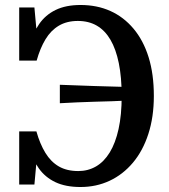

<svg xmlns="http://www.w3.org/2000/svg" viewBox="-20 -740 677 770"><path d="M499 -391V-337Q463 -335 428 -334Q393 -333 358.5 -332Q324 -331 289 -329.5Q254 -328 220 -326V-400Q254 -399 289 -397.5Q324 -396 358.5 -395Q393 -394 428 -393Q463 -392 499 -391ZM303 10Q243 10 202 -9.5Q161 -29 135.5 -65Q110 -101 96 -153L132 -154L118 0H57V-213H126Q140 -163 162 -127Q184 -91 216 -72.5Q248 -54 294 -54Q333 -54 365 -72.5Q397 -91 420 -128.5Q443 -166 455.5 -222.5Q468 -279 468 -355Q468 -430 456.5 -486.5Q445 -543 423 -580.5Q401 -618 368.5 -637Q336 -656 292 -656Q248 -656 216 -637Q184 -618 162.5 -582.5Q141 -547 127 -497H57V-710H118L132 -556L97 -557Q112 -607 137 -643.5Q162 -680 203 -700Q244 -720 303 -720Q369 -720 422.5 -696Q476 -672 515.5 -625Q555 -578 576 -510.5Q597 -443 597 -355Q597 -271 575 -203Q553 -135 513 -87.5Q473 -40 419.5 -15Q366 10 303 10Z"/></svg>

Font: Roboto Serif 28pt Condensed Medium
Style: Regular
Weight: 500
Width: 3
Designer: Greg Gazdowicz
Foundry: Commercial Type
Version: Version 1.008